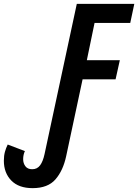

<svg xmlns="http://www.w3.org/2000/svg" viewBox="-95 -734 716 995"><path d="M74 241Q2 241 -36.5 201.5Q-75 162 -75 99Q-75 73 -69.5 53Q-64 33 -55 15L34 49Q25 68 25 91Q25 112 36.5 127.5Q48 143 72 143Q98 143 113 122.5Q128 102 136 64L303 -714H601L580 -615H395L355 -422H526L504 -323H333L248 75Q232 150 192.5 195.5Q153 241 74 241Z"/></svg>

Font: Noto Sans Condensed SemiBold
Style: Italic
Weight: 600
Width: 3
Italic angle: -12°
Designer: Monotype Design Team
Foundry: Monotype Imaging Inc.
Version: Version 2.013; ttfautohint (v1.8.4.7-5d5b)